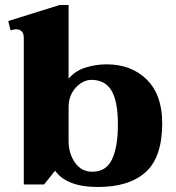

<svg xmlns="http://www.w3.org/2000/svg" viewBox="-20 -737 703 767"><path d="M200 -55 156 0H75V-586Q75 -620 43 -620Q39 -620 22 -616L13 -653L218 -717H254V-423Q282 -455 323 -467.5Q364 -480 405 -480Q505 -480 566.5 -419Q628 -358 628 -245Q628 -109 562 -49.5Q496 10 371 10Q247 10 200 -55ZM451 -240Q451 -332 425.5 -375Q400 -418 344 -418Q324 -418 303 -404.5Q282 -391 268 -366.5Q254 -342 254 -310V-174Q254 -124 279.5 -87.5Q305 -51 349 -51Q404 -51 427.5 -100.5Q451 -150 451 -240Z"/></svg>

Font: Taviraj Bold
Style: Regular
Weight: 700
Designer: Katatrad Team
Foundry: CadsonDemak
Version: Version 1.030